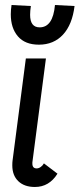

<svg xmlns="http://www.w3.org/2000/svg" viewBox="-20 -734 317 765"><path d="M109 -82Q109 -63 126 -63Q134 -63 142 -68.5Q150 -74 155 -83L209 -42Q176 11 119 11Q77 11 53 -12Q29 -35 29 -75Q29 -87 30 -94L83 -501H163L109 -87ZM23 -677Q23 -695 26 -714L103 -710Q100 -691 100 -675Q100 -625 138 -625Q191 -625 199 -714L277 -710Q268 -636 231 -596Q194 -556 135 -556Q80 -556 51.5 -589Q23 -622 23 -677Z"/></svg>

Font: Bellota
Style: Bold Italic
Weight: 700
Italic angle: -7.5°
Designer: Kemie Guaida
Foundry: Kemie Guaida
Version: Version 4.001